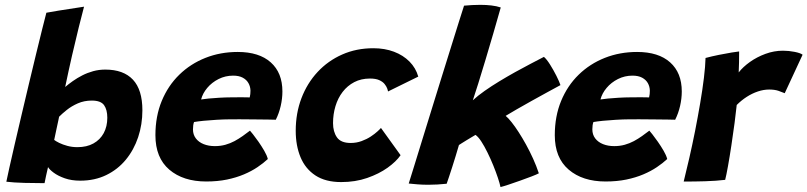

<svg xmlns="http://www.w3.org/2000/svg" viewBox="-20 -747 3335 793"><path d="M6.2 3.5Q9.8 -14 18.8 -54.9Q27.9 -95.9 40.9 -151.9Q53.9 -208 69 -272.2Q84.1 -336.4 99.5 -401.1Q114.9 -465.9 129.1 -524.2Q143.4 -582.5 154.4 -627.2Q165.5 -671.9 171.5 -694.4Q178.5 -695.8 221.8 -703.1Q265.1 -710.4 327.1 -719.4Q318.8 -687.8 305.4 -634.6Q292.1 -581.4 277.4 -517.2Q262.8 -453.1 249.2 -387.8Q263.1 -399.6 280.9 -412.2Q298.8 -424.9 319.8 -435.6Q340.8 -446.4 364.7 -453Q388.6 -459.6 414.9 -459.6Q490 -459.6 529.1 -417.9Q568.1 -376.2 568.1 -291.4Q568.1 -232.9 550.6 -180.4Q533 -127.9 499.7 -87.4Q466.4 -47 418.8 -23.9Q371.2 -0.8 311.4 -0.8Q275.5 -0.8 247.5 -10.6Q219.5 -20.5 201.7 -33.8Q183.9 -47.1 178.4 -56.9Q174.9 -42.4 170.1 -20.3Q165.4 1.8 164 9.5Q127.4 9.6 81.8 8.4Q36.1 7.2 6.2 3.5ZM203.8 -169.1Q210.4 -163.9 224.6 -156.8Q238.9 -149.8 258.3 -144.5Q277.8 -139.2 299.5 -139.2Q338.4 -139.2 365.9 -154.5Q393.5 -169.8 408.4 -197.2Q423.2 -224.8 423.2 -260.6Q423.2 -293.8 409.8 -312.7Q396.2 -331.6 359.2 -331.6Q327.6 -331.6 301.5 -320.1Q275.4 -308.6 255.8 -292.9Q236.2 -277.2 224.1 -264.9Q223.5 -260.6 221.3 -251.1Q219.1 -241.5 216.6 -229.4Q214.1 -217.4 211.4 -205.1Q208.8 -192.9 206.8 -183.2Q204.9 -173.6 203.8 -169.1Z M1086.2 -90.2Q1068.1 -73.2 1043.6 -56.7Q1019 -40.1 987.6 -26.8Q956.2 -13.5 917.4 -5.4Q878.5 2.6 831.8 2.6Q736.6 2.6 679.2 -46.4Q621.9 -95.4 621.9 -188.5Q621.9 -266.8 648 -330Q674.1 -393.2 720.5 -438.4Q766.9 -483.6 828.6 -508Q890.2 -532.4 961.9 -532.4Q1050.2 -532.4 1098.3 -489.4Q1146.4 -446.5 1146.4 -369.2Q1146.4 -340.1 1139.4 -309.4Q1132.4 -278.8 1119.1 -252.5Q1112.2 -252.9 1087.7 -253.2Q1063.1 -253.5 1031.7 -253.8Q1000.2 -254.1 972.4 -254.3Q944.5 -254.5 931 -254.2Q902.9 -254 873.8 -252.2Q844.8 -250.5 820.5 -248.1Q796.2 -245.6 781.4 -243Q777 -231.1 777 -212.6Q777 -191.1 788.8 -175.5Q800.6 -159.9 821.1 -151.7Q841.5 -143.5 867.4 -143.5Q890.5 -143.5 910.8 -149.1Q931 -154.8 948.6 -164.2Q966.2 -173.8 982.1 -185Q998 -196.2 1012.4 -207.4Q1014.9 -204.9 1025 -192.2Q1035.1 -179.5 1047.8 -161.4Q1060.4 -143.2 1071.4 -124.3Q1082.4 -105.4 1086.2 -90.2ZM810.6 -336.2Q822.4 -338.1 841.4 -340Q860.5 -341.9 885.1 -343.3Q909.8 -344.8 938 -345Q954.2 -345.2 969.7 -345.2Q985.1 -345.1 996.4 -345.1Q1007.8 -345 1011.4 -344.6Q1013.1 -351 1013.8 -358.4Q1014.5 -365.9 1014.5 -372.9Q1014.1 -389.6 1006.2 -403.6Q998.4 -417.6 982.7 -426.1Q967 -434.6 942.8 -434.6Q910.8 -434.6 882.8 -420.6Q854.9 -406.5 836 -384Q817.1 -361.5 810.6 -336.2Z M1634.5 -106Q1616.4 -79.8 1580.8 -54.2Q1545.1 -28.8 1496.4 -11.9Q1447.6 5 1389.2 5Q1324.4 5 1282.7 -22.4Q1241 -49.9 1221.2 -97.8Q1201.4 -145.6 1201.4 -206.8Q1201.4 -279.2 1225 -341.3Q1248.6 -403.4 1291.8 -449.8Q1334.9 -496.1 1393.4 -521.9Q1451.9 -547.8 1522.1 -547.8Q1568.9 -547.8 1607.1 -533.4Q1645.2 -519 1671.4 -492.6Q1697.5 -466.1 1707.5 -430.6L1582.6 -369.2Q1582.1 -373.4 1579.1 -381.9Q1576 -390.5 1568.3 -400.1Q1560.6 -409.6 1546.2 -416.1Q1531.8 -422.6 1507.9 -422.6Q1471.6 -422.6 1443.2 -407.8Q1414.9 -393 1395.2 -367.4Q1375.5 -341.8 1365.5 -308.4Q1355.5 -275.1 1355.5 -238.4Q1355.5 -203 1371.6 -179.8Q1387.8 -156.5 1428.4 -156.5Q1452.2 -156.5 1473.5 -164.3Q1494.8 -172.1 1511.4 -183.1Q1528 -194.1 1539 -204.2Q1550 -214.2 1553.4 -218.6Z M2047.2 25.6Q2044.1 10.6 2036.2 -13.1Q2028.2 -36.9 2017.2 -64.1Q2006.1 -91.4 1993.4 -117.1Q1980.8 -142.9 1968.1 -162.4Q1955.4 -181.9 1943.9 -189.9Q1938.1 -186.5 1927.9 -180.4Q1917.6 -174.4 1906.6 -167.6Q1895.6 -160.8 1887.1 -155.5Q1878.6 -150.2 1875.5 -148Q1869.4 -126.5 1862.1 -102.9Q1854.9 -79.4 1847.8 -57.2Q1840.6 -35 1834.6 -16.8Q1828.6 1.4 1824.8 11.9Q1805.5 13.9 1786.6 15Q1767.6 16.1 1749.5 16.1Q1725.4 16.1 1704.4 14.4Q1683.4 12.8 1668.1 11Q1676 -14 1690.4 -60.6Q1704.8 -107.1 1723.4 -167.7Q1742.1 -228.2 1762.9 -295.6Q1783.6 -363 1804.4 -429.6Q1825.2 -496.1 1843.6 -555.2Q1861.9 -614.2 1875.8 -658.2Q1889.8 -702.2 1896.6 -723.6Q1913.5 -725.1 1930.5 -726.1Q1947.5 -727 1964.1 -727Q1987.8 -727 2009.3 -724.5Q2030.9 -722 2048.2 -716.2Q2034.1 -666.1 2017.7 -609.8Q2001.2 -553.5 1985.1 -499.6Q1968.9 -445.8 1955.2 -401.9Q1941.5 -358 1932.9 -332.8Q1953.2 -351.6 1981.5 -371.5Q2009.8 -391.4 2042.1 -411Q2074.5 -430.6 2107.6 -449.1Q2140.8 -467.5 2171.3 -483.4Q2201.9 -499.4 2226.5 -512.1Q2237.9 -502.5 2251.9 -480.2Q2265.9 -458 2277.9 -434.2Q2289.9 -410.4 2294.8 -395.5Q2271.5 -383 2239.8 -365.6Q2208.1 -348.2 2174.9 -329.8Q2141.6 -311.4 2113.4 -295Q2085.2 -278.6 2068.5 -268.5Q2079.1 -259.8 2092.9 -242.4Q2106.8 -225 2122 -201.4Q2137.2 -177.9 2152.6 -150Q2168 -122.1 2181.7 -91.9Q2195.4 -61.8 2205.5 -31.2Q2196.9 -26.5 2175.6 -18.3Q2154.4 -10.1 2128.9 -1.1Q2103.4 8 2080.8 15.5Q2058.2 23 2047.2 25.6Z M2735.8 -90.2Q2717.6 -73.2 2693.1 -56.7Q2668.5 -40.1 2637.1 -26.8Q2605.8 -13.5 2566.9 -5.4Q2528 2.6 2481.2 2.6Q2386.1 2.6 2328.8 -46.4Q2271.4 -95.4 2271.4 -188.5Q2271.4 -266.8 2297.5 -330Q2323.6 -393.2 2370 -438.4Q2416.4 -483.6 2478.1 -508Q2539.8 -532.4 2611.4 -532.4Q2699.8 -532.4 2747.8 -489.4Q2795.9 -446.5 2795.9 -369.2Q2795.9 -340.1 2788.9 -309.4Q2781.9 -278.8 2768.6 -252.5Q2761.8 -252.9 2737.2 -253.2Q2712.6 -253.5 2681.2 -253.8Q2649.8 -254.1 2621.9 -254.3Q2594 -254.5 2580.5 -254.2Q2552.4 -254 2523.3 -252.2Q2494.2 -250.5 2470 -248.1Q2445.8 -245.6 2430.9 -243Q2426.5 -231.1 2426.5 -212.6Q2426.5 -191.1 2438.3 -175.5Q2450.1 -159.9 2470.6 -151.7Q2491 -143.5 2516.9 -143.5Q2540 -143.5 2560.2 -149.1Q2580.5 -154.8 2598.1 -164.2Q2615.8 -173.8 2631.6 -185Q2647.5 -196.2 2661.9 -207.4Q2664.4 -204.9 2674.5 -192.2Q2684.6 -179.5 2697.2 -161.4Q2709.9 -143.2 2720.9 -124.3Q2731.9 -105.4 2735.8 -90.2ZM2460.1 -336.2Q2471.9 -338.1 2490.9 -340Q2510 -341.9 2534.6 -343.3Q2559.2 -344.8 2587.5 -345Q2603.8 -345.2 2619.2 -345.2Q2634.6 -345.1 2645.9 -345.1Q2657.2 -345 2660.9 -344.6Q2662.6 -351 2663.3 -358.4Q2664 -365.9 2664 -372.9Q2663.6 -389.6 2655.8 -403.6Q2647.9 -417.6 2632.2 -426.1Q2616.5 -434.6 2592.2 -434.6Q2560.2 -434.6 2532.3 -420.6Q2504.4 -406.5 2485.5 -384Q2466.6 -361.5 2460.1 -336.2Z M3031 -447.9Q3048.5 -470.5 3077.4 -491.1Q3106.2 -511.6 3141.6 -524.6Q3176.9 -537.6 3213.8 -537.6Q3237.6 -537.6 3261.9 -532.8Q3286.2 -528 3294.9 -521L3221.1 -362Q3211.2 -366.4 3195.4 -371.8Q3179.5 -377.2 3157.1 -377.2Q3133.9 -377.2 3110.1 -369.2Q3086.2 -361.2 3064.1 -346.9Q3041.9 -332.6 3022.8 -313.4Q3019.9 -284 3014 -239.4Q3008.1 -194.8 3000.9 -147.4Q2993.8 -100.1 2986.8 -61.4Q2979.9 -22.6 2975.1 -4.2Q2938.8 0.2 2892.4 1.6Q2846.1 3 2803.8 2.8Q2814.6 -40.4 2826.9 -94.1Q2839.2 -147.9 2850.8 -205.9Q2862.2 -264 2871.8 -320.3Q2881.4 -376.6 2887.3 -425.1Q2893.2 -473.6 2894 -507.6Q2919.6 -514.4 2949.3 -520.4Q2979 -526.4 3002.5 -530.2Q3026 -534.1 3032.8 -534.5Q3032.8 -517 3032.4 -489.8Q3032 -462.6 3031 -447.9Z"/></svg>

Font: Grandstander Thin
Style: Italic
Weight: 100
Italic angle: -15°
Designer: Tyler Finck
Foundry: Etcetera Type Co
Version: Version 1.200